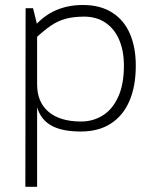

<svg xmlns="http://www.w3.org/2000/svg" viewBox="-20 -508 600 758"><path d="M299.3 11.2Q233.4 11.2 193.1 -7.1Q152.8 -25.4 134.5 -63.7Q116.2 -102.1 117.2 -164.6L126.5 -218.8V-174.8Q126.5 -105 171.6 -66.7Q216.8 -28.3 300.3 -28.3Q346.7 -28.3 385 -51.8Q423.3 -75.2 446.3 -124.8Q469.2 -174.3 469.2 -249.5Q469.2 -306.2 450.9 -349.9Q432.6 -393.6 397 -418Q361.3 -442.4 311 -442.4Q268.6 -441.9 238.8 -433.8Q209 -425.8 179.9 -406Q150.9 -386.2 110.8 -348.1L117.2 -405.3Q153.3 -446.8 200.9 -467.5Q248.5 -488.3 307.1 -488.3Q375.5 -488.3 422.4 -458.7Q469.2 -429.2 492.7 -375.2Q516.1 -321.3 516.1 -248.5Q516.1 -168.9 491.5 -110.6Q466.8 -52.2 418.2 -20.5Q369.6 11.2 299.3 11.2ZM81.1 -475.6H110.4L128.9 -401.4L126.5 -362.8V229.5H80.1Z"/></svg>

Font: DavidDev Light
Style: Regular
Weight: 300
Designer: David.dev
Foundry: David.dev
Version: Version 1.001;FEAKit 1.0